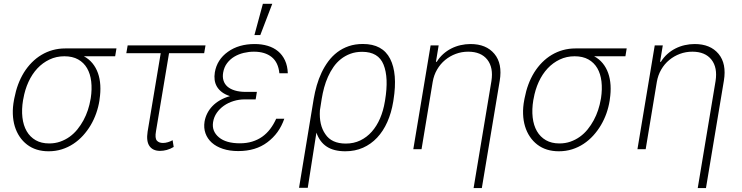

<svg xmlns="http://www.w3.org/2000/svg" viewBox="-20 -784 3899 1009"><path d="M53.6 -258.9 55.4 -268.1Q62.9 -306.8 75.1 -339.8Q87.4 -372.9 105.8 -403.1Q124.3 -432.5 147.5 -456Q170.8 -479.4 198.2 -495.7Q225.5 -512.1 256.9 -520.8Q288.4 -529.5 322.8 -529.5H592L585.2 -488.3H420.8Q447.4 -474.1 465.9 -451.5Q484.4 -429 494.7 -400Q505 -371.1 507.1 -336.1Q509.2 -301.1 503.2 -261.7L502.5 -255.3Q497.2 -221.6 485.6 -188.7Q474.1 -155.9 456.7 -126.4Q439.3 -96.9 416.4 -71.7Q393.5 -46.5 365.6 -28.1Q337.7 -9.6 305 0.7Q272.4 11 235.4 11Q168 11 122.2 -24.1Q99.4 -41.5 83.1 -65.9Q66.8 -90.2 57.7 -120Q48.7 -149.9 47.4 -185Q46.2 -220.2 53.6 -258.9ZM238.3 -30.2Q269.5 -30.2 296.3 -39.6Q323.2 -49 345.9 -65.3Q368.6 -81.7 386.7 -104Q404.8 -126.4 418.7 -152Q432.5 -177.6 441.8 -205.6Q451 -233.7 455.6 -261.4L457 -268.5Q464.1 -315.7 459.3 -356Q454.5 -396.3 437.5 -425.6Q420.5 -454.9 390.8 -471.6Q361.2 -488.3 318.2 -488.3Q275.9 -488.3 240.1 -471.2Q204.2 -454.2 176.3 -424.4Q148.4 -394.5 129.6 -353.5Q110.8 -312.5 102.6 -264.6L101.2 -258.2Q93 -208.8 97.8 -166.9Q102.6 -125 120.2 -94.6Q137.8 -64.3 167.4 -47.2Q197.1 -30.2 238.3 -30.2Z M650.9 -545.5H1060L1052.9 -504.3H868.3L799.7 -94.1Q793.3 -58.2 804.3 -45.1Q815 -32.7 836.6 -32.7Q849.1 -32.7 862.6 -36.8Q876.1 -40.8 887.1 -47.2L892.8 -11.7Q874.3 -0.7 856.2 4.1Q838.1 8.9 821 8.9Q783.4 8.9 765.6 -16.3Q747.9 -41.5 755.7 -92L824.6 -504.3H643.8Z M1055 -145.2Q1058.9 -167.6 1069.2 -188.2Q1079.5 -208.8 1096.2 -226.2Q1112.9 -243.6 1136 -257.1Q1159.1 -270.6 1188.6 -278.8Q1163.7 -286.9 1146.8 -299.5Q1130 -312.1 1120.4 -328.1Q1110.8 -344.1 1108.1 -363.3Q1105.5 -382.5 1109 -403.8Q1120.4 -470.9 1177.6 -511.7Q1234.4 -552.6 1318.5 -552.6Q1355.8 -552.6 1387.1 -543.1Q1418.3 -533.7 1441.2 -514.7Q1464.1 -495.7 1477.6 -466.8Q1491.1 -437.9 1492.5 -398.8H1448.2Q1442.5 -456.3 1407.5 -484.4Q1372.5 -512.4 1314.3 -512.4Q1287.6 -512.4 1260.8 -506Q1234 -499.6 1211.6 -486.3Q1189.3 -473 1173.5 -452.2Q1157.7 -431.5 1152.7 -402.3Q1148.8 -379.6 1154.5 -361Q1160.2 -342.3 1175.2 -329Q1190.3 -315.7 1214.7 -308.4Q1239 -301.1 1272 -301.1H1329.9L1324.6 -267.4H1324.2L1323.5 -261.7H1266Q1235.8 -261.7 1207.6 -253Q1179.3 -244.3 1156.8 -228.5Q1134.2 -212.7 1119.1 -190.9Q1104 -169 1099.8 -142.4Q1095.9 -117.9 1103.7 -98Q1111.5 -78.1 1130.7 -62.1Q1168.3 -30.9 1240.8 -30.9Q1275.9 -30.9 1305 -39.8Q1334.2 -48.7 1357.8 -65.3Q1381.4 -82 1399.7 -106Q1418 -130 1431.5 -160.2H1474.1Q1460.2 -120.4 1438.2 -90Q1416.2 -59.7 1384.9 -36.2Q1323.9 9.9 1232.2 9.9Q1187.1 9.9 1151.6 -1.8Q1116.1 -13.5 1093 -34.3Q1070 -55 1059.8 -83.5Q1049.7 -111.9 1055 -145.2ZM1317.1 -599.8 1361.5 -764.2H1410.9L1348 -599.8Z M1551.5 203.1 1628.6 -264.6Q1634.6 -300.1 1644.7 -335.2Q1654.8 -370.4 1669.9 -402.3Q1685 -434.3 1705.4 -461.8Q1725.9 -489.3 1752.5 -509.6Q1779.1 -529.8 1812.7 -541.4Q1846.2 -552.9 1887.1 -552.9Q1990.4 -552.9 2030.2 -475.1Q2070 -397.4 2047.9 -258.9L2046.5 -250Q2036.9 -191.1 2015.4 -142.9Q1994 -94.8 1961.8 -60.5Q1929.7 -26.3 1887.6 -7.6Q1845.5 11 1794.7 11Q1734.4 11 1697.1 -13.5Q1659.8 -38 1642.8 -87L1597.3 203.1ZM1689.6 -79.2Q1722.3 -29.5 1797.2 -29.5Q1839.1 -29.5 1873.4 -46Q1907.7 -62.5 1933.8 -92Q1959.9 -121.4 1977.3 -161.9Q1994.7 -202.4 2002.5 -250.4L2003.6 -256.7Q2023.4 -375.7 1995.7 -444.2Q1968.8 -511.7 1883.2 -511.7Q1849.1 -511.7 1821.4 -501.4Q1793.7 -491.1 1771.5 -473.5Q1749.3 -456 1732.6 -432Q1715.9 -408 1703.7 -380.7Q1691.4 -353.3 1683.4 -323.7Q1675.4 -294 1670.8 -265.3L1661.2 -204.2Q1656.2 -127.1 1689.6 -79.2Z M2152 0 2242.9 -545.5H2285.2L2271 -459.2H2275.2Q2289.4 -482.2 2308.9 -499.8Q2328.5 -517.4 2351.6 -529.1Q2374.6 -540.8 2400.4 -546.7Q2426.1 -552.6 2452.8 -552.6Q2535.2 -552.6 2578.1 -501.1Q2621.1 -449.6 2606.2 -359.7L2512.1 204.5H2468.8L2562.5 -358Q2573.5 -428.6 2541.2 -470.2Q2508.2 -512.4 2440.3 -512.4Q2406.2 -512.4 2375.2 -500.9Q2344.1 -489.3 2319.1 -468.6Q2294 -447.8 2277 -418.5Q2259.9 -389.2 2253.9 -353.7L2195.3 0Z M2735.1 -258.9 2736.9 -268.1Q2744.3 -306.8 2756.6 -339.8Q2768.8 -372.9 2787.3 -403.1Q2805.8 -432.5 2829 -456Q2852.3 -479.4 2879.6 -495.7Q2907 -512.1 2938.4 -520.8Q2969.8 -529.5 3004.3 -529.5H3273.4L3266.7 -488.3H3102.3Q3128.9 -474.1 3147.4 -451.5Q3165.8 -429 3176.1 -400Q3186.4 -371.1 3188.6 -336.1Q3190.7 -301.1 3184.7 -261.7L3183.9 -255.3Q3178.6 -221.6 3167.1 -188.7Q3155.5 -155.9 3138.1 -126.4Q3120.7 -96.9 3097.8 -71.7Q3074.9 -46.5 3047.1 -28.1Q3019.2 -9.6 2986.5 0.7Q2953.8 11 2916.9 11Q2849.4 11 2803.6 -24.1Q2780.9 -41.5 2764.6 -65.9Q2748.2 -90.2 2739.2 -120Q2730.1 -149.9 2728.9 -185Q2727.6 -220.2 2735.1 -258.9ZM2919.7 -30.2Q2951 -30.2 2977.8 -39.6Q3004.6 -49 3027.3 -65.3Q3050.1 -81.7 3068.2 -104Q3086.3 -126.4 3100.1 -152Q3114 -177.6 3123.2 -205.6Q3132.5 -233.7 3137.1 -261.4L3138.5 -268.5Q3145.6 -315.7 3140.8 -356Q3136 -396.3 3119 -425.6Q3101.9 -454.9 3072.3 -471.6Q3042.6 -488.3 2999.6 -488.3Q2957.4 -488.3 2921.5 -471.2Q2885.7 -454.2 2857.8 -424.4Q2829.9 -394.5 2811.1 -353.5Q2792.3 -312.5 2784.1 -264.6L2782.7 -258.2Q2774.5 -208.8 2779.3 -166.9Q2784.1 -125 2801.7 -94.6Q2819.2 -64.3 2848.9 -47.2Q2878.6 -30.2 2919.7 -30.2Z M3329.9 0 3420.8 -545.5H3463.1L3448.9 -459.2H3453.1Q3467.3 -482.2 3486.9 -499.8Q3506.4 -517.4 3529.5 -529.1Q3552.6 -540.8 3578.3 -546.7Q3604 -552.6 3630.7 -552.6Q3713.1 -552.6 3756 -501.1Q3799 -449.6 3784.1 -359.7L3690 204.5H3646.7L3740.4 -358Q3751.4 -428.6 3719.1 -470.2Q3686.1 -512.4 3618.3 -512.4Q3584.2 -512.4 3553.1 -500.9Q3522 -489.3 3497 -468.6Q3471.9 -447.8 3454.9 -418.5Q3437.9 -389.2 3431.8 -353.7L3373.2 0Z"/></svg>

Font: Inter P Extra Light
Style: Italic
Weight: 200
Italic angle: 9.39999°
Designer: Rasmus Andersson
Foundry: rsms
Version: Version 3.018;git-588b23468